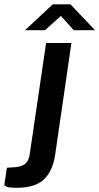

<svg xmlns="http://www.w3.org/2000/svg" viewBox="-98 -720 468 906"><path d="M-16.5 166Q-56 166 -66.8 160.8Q-77.5 155.5 -77.5 152.5L-65.5 71.5L-22 68.5Q9.5 64.5 24 50.2Q38.5 36 42.5 6L119.5 -517H239L162.5 8.5Q151 87.5 109 126.8Q67 166 -16.5 166ZM20 -577.5 151 -699.5H234.5L350.5 -577.5H250L189.5 -645L114.5 -577.5Z"/></svg>

Font: Public Sans Thin SemiBold
Style: Italic
Weight: 600
Italic angle: -8°
Version: Version 2.001